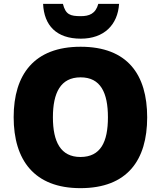

<svg xmlns="http://www.w3.org/2000/svg" viewBox="-20 -968 837 998"><path d="M599 -948H491C477 -896 443 -884 400 -884C345 -884 321 -892 307 -948H204C209 -836 273 -767 400 -767C521 -767 592 -839 599 -948ZM745 -358C745 -580 643 -725 399 -725C158 -725 51 -581 51 -359C51 -136 158 10 398 10C643 10 745 -137 745 -358ZM255 -358C255 -486 295 -566 399 -566C503 -566 541 -486 541 -358C541 -230 503 -152 398 -152C296 -152 255 -230 255 -358Z"/></svg>

Font: Noto Sans UI Black
Style: Regular
Weight: 900
Designer: Monotype Design Team
Foundry: Monotype Imaging Inc.
Version: Version 1.901